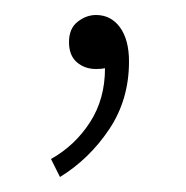

<svg xmlns="http://www.w3.org/2000/svg" viewBox="-20 -86 248 256"><path d="M60 150 48 126Q80 108 100 77Q120 46 120 5Q115 6 108 6Q93 6 82.5 -3Q72 -12 72 -30Q72 -48 83.5 -57Q95 -66 108 -66Q128 -66 140 -49.5Q152 -33 152 -4Q152 47 125.5 86.5Q99 126 60 150Z"/></svg>

Font: Assistant ExtraLight
Style: Regular
Weight: 200
Designer: Hebrew By Ben Nathan, Latin by Paul Hunt
Version: Version 3.000